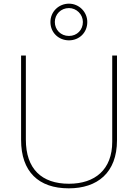

<svg xmlns="http://www.w3.org/2000/svg" viewBox="-20 -1017 752 1047"><path d="M356 -797C411 -797 456 -838 456 -897C456 -952 411 -997 356 -997C301 -997 255 -954 255 -897C255 -837 302 -797 356 -797ZM356 -821C311 -821 279 -855 279 -897C279 -939 312 -973 356 -973C397 -973 432 -939 432 -897C432 -855 401 -821 356 -821ZM618 -252V-714H592V-244C592 -92 498 -15 356 -15C207 -15 121 -96 121 -256V-714H95V-254C95 -81 190 10 355 10C510 10 618 -74 618 -252Z"/></svg>

Font: Noto Sans Canadian Aboriginal Thin
Style: Regular
Weight: 100
Designer: Monotype Design Team, Typotheque's Kevin King
Foundry: Monotype Imaging Inc.
Version: Version 2.004